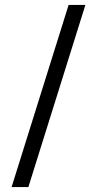

<svg xmlns="http://www.w3.org/2000/svg" viewBox="-20 -653 391 778"><path d="M95 105 326 -633H258L27 105Z"/></svg>

Font: Yrsa
Style: Regular
Weight: 400
Designer: Anna Giedrys (Yrsa+Rasa design), David Brezina (Yrsa art-direction, Rasa art-direction, design)
Foundry: Rosetta Type Foundry
Version: Version 1.001;PS 1.1;hotconv 1.0.88;makeotf.lib2.5.647800